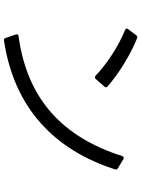

<svg xmlns="http://www.w3.org/2000/svg" viewBox="118 -874 763 1040"><g transform="rotate(90 500.0 -353.5)"><path d="M449 -537C454 -543 453 -549 448 -554C378 -615 280 -676 187 -714C181 -717 175 -715 171 -710L137 -665C132 -659 134 -653 142 -649C232 -612 325 -551 390 -489C396 -484 402 -484 407 -490ZM185 -2C187 5 192 8 199 7C564 -48 791 -265 897 -595C899 -602 897 -607 891 -610L841 -640C834 -644 828 -642 825 -634C723 -314 520 -119 175 -72C167 -71 164 -66 166 -58Z"/></g></svg>

Font: LINE Seed JP App_OTF Regular
Style: Regular
Weight: 400
Designer: LY Corporation & Fontrix & Fontworks
Version: Version 1.002